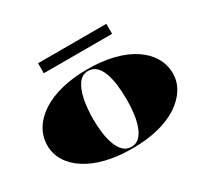

<svg xmlns="http://www.w3.org/2000/svg" viewBox="-143 -894 1188 1115"><g transform="rotate(-30 451.5 -336.5)"><path d="M452 -515Q549 -515 626.5 -495.5Q704 -476 758.5 -440Q813 -404 842.5 -354.5Q872 -305 872 -246Q872 -191 842.5 -143.5Q813 -96 758.5 -60Q704 -24 626.5 -4.5Q549 15 452 15Q354 15 276 -4.5Q198 -24 143 -60Q88 -96 59.5 -143.5Q31 -191 31 -246Q31 -305 61 -354.5Q91 -404 146 -440Q201 -476 279 -495.5Q357 -515 452 -515ZM452 -504Q411 -504 386 -468.5Q361 -433 349.5 -374.5Q338 -316 338 -246Q338 -198 344 -152.5Q350 -107 363.5 -72Q377 -37 398.5 -16.5Q420 4 452 4Q482 4 503.5 -16Q525 -36 538.5 -71.5Q552 -107 558 -152Q564 -197 564 -246Q564 -298 558.5 -344.5Q553 -391 540 -427Q527 -463 505.5 -483.5Q484 -504 452 -504ZM223 -621V-688H681V-621Z"/></g></svg>

Font: Kalnia SemiExpanded SemiBold
Style: Regular
Weight: 600
Width: 6
Designer: Frida Medrano
Foundry: Frida Medrano
Version: Version 1.105